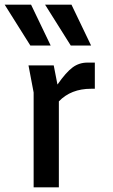

<svg xmlns="http://www.w3.org/2000/svg" viewBox="-42 -802 482 822"><path d="M364 -534V-422H348Q262 -422 210 -368V0H102V-406L80 -522H188L204 -440Q241 -493 269 -513.5Q297 -534 332 -534ZM-22 -782H91L175 -607H88ZM151 -782H264L348 -607H261Z"/></svg>

Font: Amiko SemiBold
Style: Regular
Weight: 600
Designer: Pablo Impallari, Rodrigo Fuenzalida, Andres Torresi
Foundry: Impallari Type
Version: Version 1.001; ttfautohint (v1.3)